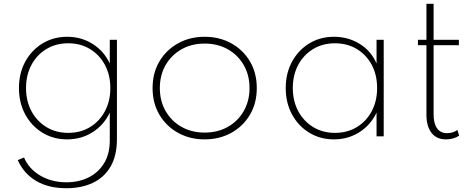

<svg xmlns="http://www.w3.org/2000/svg" viewBox="-20 -723 2510 1018"><path d="M331.5 275Q411 275 471.5 246.8Q532 218.5 566 160.5Q600 102.5 600 14V-512H562V-386.5Q531 -452.5 471 -490.2Q411 -528 336.5 -528Q263.5 -528 205.5 -492.8Q147.5 -457.5 114 -396.2Q80.5 -335 80.5 -256Q80.5 -177.5 114 -116Q147.5 -54.5 205.5 -19.2Q263.5 16 336 16Q410.5 16 470.5 -21.8Q530.5 -59.5 562 -126V22.5Q562 93 531.8 142.5Q501.5 192 449.5 217.8Q397.5 243.5 332.5 243.5Q254 243.5 193.2 207.8Q132.5 172 107.5 112L74 126Q107 198.5 172.5 236.8Q238 275 331.5 275ZM341.5 -18.5Q277 -18.5 226.5 -49Q176 -79.5 147 -133.2Q118 -187 118 -256Q118 -325.5 146.8 -379Q175.5 -432.5 226 -463Q276.5 -493.5 341.5 -493.5Q407 -493.5 457.2 -463Q507.5 -432.5 536.2 -379Q565 -325.5 565 -256Q565 -187 536.2 -133.2Q507.5 -79.5 457.2 -49Q407 -18.5 341.5 -18.5Z M1065 16Q1143.5 16 1206 -18.5Q1268.5 -53 1305 -114.2Q1341.5 -175.5 1341.5 -256Q1341.5 -336.5 1305 -397.8Q1268.5 -459 1206 -493.5Q1143.5 -528 1065 -528Q987 -528 924.5 -493.5Q862 -459 825.5 -397.8Q789 -336.5 789 -256Q789 -175.5 825.5 -114.2Q862 -53 924.5 -18.5Q987 16 1065 16ZM1065 -20Q996.5 -20 942.8 -50.2Q889 -80.5 858.2 -134Q827.5 -187.5 827.5 -256Q827.5 -325 858.2 -378.2Q889 -431.5 942.8 -461.8Q996.5 -492 1065 -492Q1134 -492 1187.8 -461.8Q1241.5 -431.5 1272.2 -378.2Q1303 -325 1303 -256Q1303 -187.5 1272.2 -134Q1241.5 -80.5 1187.8 -50.2Q1134 -20 1065 -20Z M1750.5 16Q1825 16 1885 -21.8Q1945 -59.5 1976.5 -126V0H2014.5V-512H1976.5V-386.5Q1948 -452.5 1887.2 -490.2Q1826.5 -528 1750.5 -528Q1677.5 -528 1619.8 -492.8Q1562 -457.5 1528.5 -396.2Q1495 -335 1495 -256Q1495 -177.5 1528.5 -116Q1562 -54.5 1620 -19.2Q1678 16 1750.5 16ZM1756 -18.5Q1691.5 -18.5 1641 -49Q1590.5 -79.5 1561.5 -133.2Q1532.5 -187 1532.5 -256Q1532.5 -325.5 1561.2 -379Q1590 -432.5 1640.5 -463Q1691 -493.5 1756 -493.5Q1821.5 -493.5 1872 -463Q1922.5 -432.5 1951 -379Q1979.5 -325.5 1979.5 -256Q1979.5 -187 1950.8 -133.2Q1922 -79.5 1871.8 -49Q1821.5 -18.5 1756 -18.5Z M2344 16Q2386 16 2414.5 -4L2405 -34Q2382.5 -17 2350 -17Q2315.5 -17 2297.2 -42.8Q2279 -68.5 2279 -116.5V-483.5H2413V-512H2279V-703H2241V-512H2196V-483.5H2241V-115.5Q2241 -53 2268 -18.5Q2295 16 2344 16Z"/></svg>

Font: Spartan ExtraLight
Style: Regular
Weight: 200
Designer: Matt Bailey, Mirko Velimirovic
Foundry: Matt Bailey
Version: Version 1.003; ttfautohint (v1.8.3)